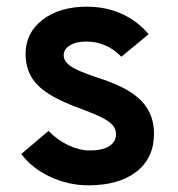

<svg xmlns="http://www.w3.org/2000/svg" viewBox="-20 -543 532 575"><path d="M244.8 12Q185.1 12 130.4 -13.5Q75.7 -39 43.6 -81.8L125.4 -151Q151.2 -124.1 184.5 -108.2Q217.8 -92.4 248.6 -92.4Q286.4 -92.4 306.9 -105.2Q327.4 -117.9 327.4 -141.2Q327.4 -155.8 317.8 -167.6Q308.2 -179.4 283.6 -191.7Q259.1 -203.9 214.6 -220.2Q128.3 -251.7 92.5 -288.4Q56.6 -325.1 56.6 -381.4Q56.6 -444.7 107.6 -483.9Q158.7 -523 240.6 -523Q296.4 -523 343.7 -501.9Q391 -480.8 425.2 -440.6L343.6 -373.2Q298.5 -418.6 238.4 -418.6Q207.9 -418.6 189.4 -407.2Q170.8 -395.9 170.8 -377.2Q170.8 -358.6 192.7 -344Q214.5 -329.4 274.2 -309.8Q332.8 -291.3 369.8 -267.8Q406.7 -244.3 423.9 -213.4Q441.2 -182.5 441.2 -142Q441.2 -70 388.8 -29Q336.4 12 244.8 12Z"/></svg>

Font: Overpass
Style: Regular
Weight: 400
Designer: Delve Withrington, Dave Bailey, Thomas Jockin
Foundry: Delve Fonts LLC
Version: Version 4.000